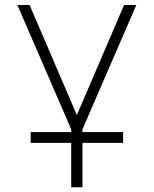

<svg xmlns="http://www.w3.org/2000/svg" viewBox="-20 -538 626 782"><path d="M105 43.9V0H270V-11.2L50.8 -517.6H100.6L293 -69.3L485.4 -517.6H535.2L315.9 -11.2V0H481.4V43.9H315.9V224.6H270V43.9Z"/></svg>

Font: Caskaydia Cove ExtraLight
Style: Regular
Weight: 200
Monospace: yes
Designer: Aaron Bell
Foundry: Saja Typeworks
Version: Version 4.300; ttfautohint (v1.8.3)